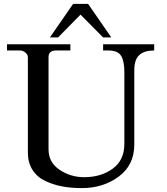

<svg xmlns="http://www.w3.org/2000/svg" viewBox="-20 -950 855 985"><path d="M16 -691V-723H341V-691H264Q229 -689 229 -657V-184Q229 -117 285.5 -79Q342 -41 412 -41Q498 -41 558 -84.5Q618 -128 618 -212V-580Q618 -637 601 -664Q584 -691 536 -691H509V-723H771V-691Q720 -691 694.5 -667.5Q669 -644 669 -590V-209Q669 -103 589 -44Q509 15 400 15Q346 15 300 6.5Q254 -2 212.5 -21.5Q171 -41 147 -78Q123 -115 123 -167V-656Q123 -670 110 -680.5Q97 -691 83 -691ZM278 -758H236L355 -930H432L551 -758H509L393 -875Z"/></svg>

Font: Academico
Style: Regular
Weight: 400
Foundry: Steinberg Media Technologies GmbH
Version: Version 0.902